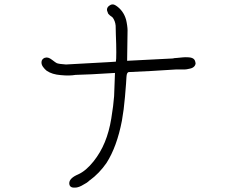

<svg xmlns="http://www.w3.org/2000/svg" viewBox="-20 -813 1040 865"><path d="M861.3 -530.3Q861.3 -519.5 854 -512.7Q846.7 -505.9 835.9 -503.9Q819.3 -500 812.5 -500H772.5Q656.2 -492.2 560.5 -488.3Q550.8 -487.3 549.8 -466.8Q548.8 -452.1 547.9 -436.5Q545.9 -404.3 543 -376Q538.1 -318.4 529.3 -269.5Q506.8 -152.3 460 -79.1Q427.7 -32.2 383.8 0Q383.8 0 382.8 0Q381.8 1 377.9 4.9Q373 8.8 370.1 10.7Q343.8 27.3 331.1 30.3Q324.2 32.2 318.4 32.2Q292 34.2 292 11.7Q293 -10.7 332 -27.3Q367.2 -43 401.4 -85.9Q432.6 -125 452.1 -172.4Q471.7 -219.7 481.4 -279.3Q491.2 -338.9 494.1 -379.9Q496.1 -419.9 498 -484.4Q376 -476.6 320.3 -475.6Q292 -470.7 253.9 -474.6Q214.8 -477.5 190.4 -494.1Q181.6 -501 173.8 -511.7Q166 -522.5 167 -534.2Q168 -546.9 181.6 -552.7H182.6Q196.3 -557.6 213.9 -543.9Q231.4 -530.3 236.3 -528.3Q247.1 -524.4 277.3 -522.5L471.7 -533.2Q482.4 -534.2 502 -535.2Q503.9 -542 503.9 -577.6Q503.9 -613.3 502 -655.3L501 -697.3Q499 -718.8 487.3 -734.4Q484.4 -736.3 475.6 -743.2Q466.8 -750 465.8 -755.9Q456.1 -774.4 471.2 -786.6Q486.3 -798.8 502 -788.1Q536.1 -765.6 547.9 -724.6Q550.8 -712.9 552.7 -699.2Q554.7 -685.5 554.7 -676.8Q554.7 -630.9 552.7 -539.1Q645.5 -543.9 761.7 -549.8V-550.8Q764.6 -550.8 779.3 -552.2Q793.9 -553.7 805.2 -554.7Q816.4 -555.7 830.1 -554.7Q844.7 -553.7 852.1 -547.9Q859.4 -542 860.4 -530.3Z"/></svg>

Font: irohamaru Light
Style: Regular
Weight: 200
Designer: [Source Han Sans]
Ryoko NISHIZUKA  (kana & ideographs); Paul D. Hunt (Latin, Greek & Cyrillic); Wenlong ZHANG  (bopomofo
Version: Version 1.01